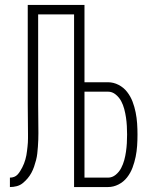

<svg xmlns="http://www.w3.org/2000/svg" viewBox="-20 -755 640 775"><path d="M20 0V-38Q29 -38 37 -41Q45 -44 51 -50.5Q57 -57 61.5 -64.5Q66 -72 70 -79.5Q74 -87 77 -95Q80 -103 82.5 -111.5Q85 -120 86.5 -128.5Q88 -137 89 -145.5Q90 -154 91 -162.5Q92 -171 92.5 -179.5Q93 -188 93 -197Q93 -206 93 -214Q93 -244 92.5 -274.5Q92 -305 92 -335V-735H321V-423H416Q438 -423 458.5 -412.5Q479 -402 493 -384Q507 -366 515 -345Q523 -324 527.5 -301.5Q532 -279 533.5 -256.5Q535 -234 535 -212Q535 -189 533.5 -166.5Q532 -144 527.5 -122Q523 -100 515 -78.5Q507 -57 493 -39Q479 -21 458.5 -10.5Q438 0 416 0H279V-697H134V-335Q134 -306 134.5 -276.5Q135 -247 135 -218Q135 -204 134.5 -190.5Q134 -177 133 -163Q132 -149 130.5 -135.5Q129 -122 125.5 -108.5Q122 -95 117.5 -82Q113 -69 106.5 -57Q100 -45 91 -34.5Q82 -24 71.5 -15.5Q61 -7 47.5 -3.5Q34 0 20 0ZM321 -38H416Q433 -38 447 -49.5Q461 -61 469 -76.5Q477 -92 481.5 -108.5Q486 -125 488.5 -142.5Q491 -160 492 -177Q493 -194 493 -212Q493 -229 492 -246.5Q491 -264 488.5 -281Q486 -298 481.5 -315Q477 -332 469 -347Q461 -362 447 -373.5Q433 -385 416 -385H321Z"/></svg>

Font: Iosevka Curly XLtEx
Style: Regular
Weight: 200
Width: 7
Monospace: yes
Designer: Belleve Invis
Foundry: Belleve Invis
Version: Version 11.1.0; ttfautohint (v1.8.3)